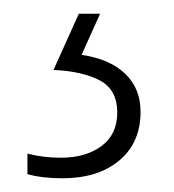

<svg xmlns="http://www.w3.org/2000/svg" viewBox="-20 -20 254 280"><path d="M185 143Q185 188 154 214Q123 240 71 240Q42 240 20 234V204Q43 210 69 210Q105 210 128 193Q151 176 151 144Q151 111 126 97.5Q101 84 58 82L95 0H126L99 60Q140 66 162.5 87.5Q185 109 185 143Z"/></svg>

Font: Noto Sans Lao UI Cond ExtLt
Style: Regular
Weight: 200
Width: 3
Designer: Monotype Design Team
Foundry: Monotype Imaging Inc.
Version: Version 2.000; ttfautohint (v1.8.4.7-5d5b)